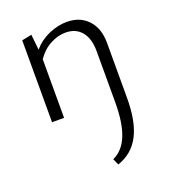

<svg xmlns="http://www.w3.org/2000/svg" viewBox="-131 -513 791 899"><g transform="rotate(-20 264.5 -63.0)"><path d="M449 -261V13Q449 131 413.5 199Q378 267 304 292L290 261Q341 238 365.5 177Q390 116 390 13V-242Q390 -304 361.5 -338.5Q333 -373 282 -373Q244 -373 205.5 -352.5Q167 -332 140 -292V0H80V-408L129 -418L137 -341Q170 -379 215.5 -398.5Q261 -418 305 -418Q370 -418 409.5 -376Q449 -334 449 -261Z"/></g></svg>

Font: Ysabeau Infant Semilight
Style: Regular
Weight: 300
Designer: Christian Thalmann (Catharsis Fonts)
Version: Version 0.003